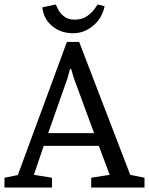

<svg xmlns="http://www.w3.org/2000/svg" viewBox="-31 -841 668 861"><path d="M-11 0V-44L49 -56L269 -653H324L553 -57L617 -44V0H378V-44L461 -57L412 -187H165L121 -57L202 -44V0ZM185 -244H391L300 -491L288 -532H283L272 -491ZM297 -692Q241 -692 202.5 -724.5Q164 -757 159 -808L219 -821Q222 -815 230 -798.5Q238 -782 256 -767.5Q274 -753 303 -753Q337 -753 358.5 -768Q380 -783 392 -799.5Q404 -816 407 -821L438 -813Q427 -759 386.5 -725.5Q346 -692 297 -692Z"/></svg>

Font: Faustina Light
Style: Regular
Weight: 400
Version: Version 1.200